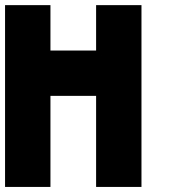

<svg xmlns="http://www.w3.org/2000/svg" viewBox="-20 -740 761 760"><path d="M360.4 -360.4Q299.8 -360.4 179.7 -360.4Q179.7 -240.2 179.7 0Q120.1 0 0 0Q0 -240.2 0 -719.7Q59.6 -719.7 179.7 -719.7Q179.7 -660.2 179.7 -540Q240.2 -540 360.4 -540Q360.4 -599.6 360.4 -719.7Q419.9 -719.7 540 -719.7Q540 -480.5 540 0Q480.5 0 360.4 0Q360.4 -120.1 360.4 -360.4Z"/></svg>

Font: Pixelfont
Style: 5 px
Weight: 400
Designer: Eugene Lysy
Version: Version 1.0.2 (beta)